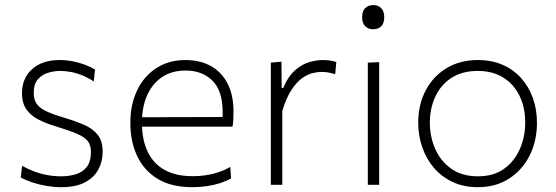

<svg xmlns="http://www.w3.org/2000/svg" viewBox="-20 -748 2251 777"><path d="M228 9.5Q199.5 9.5 169.2 4.5Q139 -0.5 111.8 -9.5Q84.5 -18.5 64 -29.5L69.5 -77Q92.5 -64 118.2 -54.2Q144 -44.5 171.5 -39.5Q199 -34.5 227.5 -34.5Q260 -34.5 287.5 -43Q315 -51.5 331.5 -73Q348 -94.5 348 -134.5Q348 -161 334.8 -177.5Q321.5 -194 290.2 -207.2Q259 -220.5 206 -236.5Q169.5 -247.5 138.2 -262.8Q107 -278 88 -303.8Q69 -329.5 69 -371Q69 -431.5 110 -468.2Q151 -505 221 -505Q248.5 -505 274.8 -499.8Q301 -494.5 324 -486Q347 -477.5 364.5 -466.5L359.5 -418.5Q334.5 -434.5 310.5 -444Q286.5 -453.5 264.5 -457.2Q242.5 -461 224 -461Q202 -461 177 -454.2Q152 -447.5 134.2 -428.2Q116.5 -409 116.5 -371.5Q116.5 -345.5 128.2 -328.2Q140 -311 166.5 -298.2Q193 -285.5 237 -272.5Q284 -258.5 319.8 -243Q355.5 -227.5 375.5 -202.5Q395.5 -177.5 395.5 -133.5Q395.5 -94.5 378 -62Q360.5 -29.5 323.8 -10Q287 9.5 228 9.5Z M758.5 9.5Q673.5 9.5 618 -24.2Q562.5 -58 535 -116.8Q507.5 -175.5 507.5 -251Q507.5 -325 535 -382.5Q562.5 -440 612.8 -472.5Q663 -505 730.5 -505Q790 -505 833.8 -480.5Q877.5 -456 901.2 -409.2Q925 -362.5 925 -296.5Q925 -279 924.2 -264.5Q923.5 -250 921 -235.5L880 -265.5Q881 -273.5 881 -281Q881 -288.5 881 -295.5Q881 -380.5 839.8 -421.5Q798.5 -462.5 731.5 -462.5Q675 -462.5 635.5 -435.8Q596 -409 575.2 -361.8Q554.5 -314.5 554.5 -254V-249Q554.5 -183.5 577 -135.2Q599.5 -87 645 -61Q690.5 -35 761 -35Q786.5 -35 812.5 -38.8Q838.5 -42.5 863.5 -50.8Q888.5 -59 912 -72.5L915 -26Q896 -15 871.2 -7Q846.5 1 817.8 5.2Q789 9.5 758.5 9.5ZM529 -235.5V-273.5L890 -274.5L921 -266.5V-235.5Z M1076 0Q1076 -56 1076 -107.8Q1076 -159.5 1076 -220.5V-270.5Q1076 -324.5 1076 -381.5Q1076 -438.5 1076 -494.5L1119 -498.5L1120 -391.5H1126Q1146.5 -440 1175 -464.5Q1203.5 -489 1232.8 -497Q1262 -505 1285.5 -505Q1301 -505 1314.8 -503Q1328.5 -501 1341 -497L1336.5 -448Q1322 -452 1309.8 -454.5Q1297.5 -457 1280 -457Q1265.5 -457 1245.2 -452.2Q1225 -447.5 1202.8 -431.8Q1180.5 -416 1159.5 -384.2Q1138.5 -352.5 1122.5 -299V-219Q1122.5 -159.5 1122.5 -107.8Q1122.5 -56 1122.5 0Z M1468.5 0Q1468.5 -56 1468.5 -107.8Q1468.5 -159.5 1468.5 -220.5V-270.5Q1468.5 -312 1468.5 -349Q1468.5 -386 1468.5 -421.8Q1468.5 -457.5 1468.5 -494.5L1514.5 -496.5Q1514.5 -459.5 1514.5 -423.5Q1514.5 -387.5 1514.5 -350Q1514.5 -312.5 1514.5 -270.5V-220.5Q1514.5 -159.5 1514.5 -107.8Q1514.5 -56 1514.5 0ZM1489.5 -629.5Q1470.5 -629.5 1458 -641.8Q1445.5 -654 1445.5 -678Q1445.5 -703 1458 -715.2Q1470.5 -727.5 1490.5 -727.5Q1510.5 -727.5 1522.8 -715Q1535 -702.5 1535 -678Q1535 -654 1522.8 -641.8Q1510.5 -629.5 1489.5 -629.5Z M1914 9.5Q1856.5 9.5 1811.8 -11.5Q1767 -32.5 1736 -68.8Q1705 -105 1688.8 -152.2Q1672.5 -199.5 1672.5 -251Q1672.5 -325 1702.8 -382.2Q1733 -439.5 1787.2 -472.2Q1841.5 -505 1913.5 -505Q1969.5 -505 2013.5 -486Q2057.5 -467 2088.8 -432.2Q2120 -397.5 2136.5 -351.2Q2153 -305 2153 -251Q2153 -178 2123.5 -119Q2094 -60 2040.2 -25.2Q1986.5 9.5 1914 9.5ZM1914 -34.5Q1978.5 -34.5 2020.8 -65.5Q2063 -96.5 2084.2 -146Q2105.5 -195.5 2105.5 -251Q2105.5 -313.5 2082.2 -360.8Q2059 -408 2016 -434.5Q1973 -461 1914 -461Q1850.5 -461 1807.2 -433Q1764 -405 1741.8 -357.2Q1719.5 -309.5 1719.5 -251Q1719.5 -195.5 1741 -146Q1762.5 -96.5 1805.8 -65.5Q1849 -34.5 1914 -34.5Z"/></svg>

Font: Commissioner Thin ExtraLight
Style: Regular
Weight: 250
Version: Version 1.000